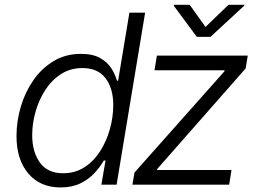

<svg xmlns="http://www.w3.org/2000/svg" viewBox="-20 -781 1101 812"><path d="M236.3 11.7Q149.4 11.7 99.6 -47.4Q49.8 -106.4 49.8 -205.6Q49.8 -268.6 68.1 -330.3Q86.4 -392.1 121.6 -442.4Q156.7 -492.7 207.3 -522.9Q257.8 -553.2 321.8 -553.2Q372.6 -553.2 403.8 -535.4Q435.1 -517.6 451.4 -491.2Q467.8 -464.8 474.6 -439.5H479.5L527.3 -727.5H593.8L473.1 0H408.7L426.3 -102.1H418.9Q403.8 -75.2 379.6 -49.1Q355.5 -22.9 320.1 -5.6Q284.7 11.7 236.3 11.7ZM246.6 -48.3Q298.3 -48.3 337.9 -74.2Q377.4 -100.1 404.3 -142.8Q431.2 -185.5 445.1 -236.3Q459 -287.1 459 -336.4Q459 -407.2 426.3 -450.2Q393.6 -493.2 328.6 -493.2Q277.8 -493.2 238.3 -467.8Q198.7 -442.4 171.6 -400.6Q144.5 -358.9 130.4 -308.8Q116.2 -258.8 116.2 -209Q116.2 -138.7 148.7 -93.5Q181.2 -48.3 246.6 -48.3ZM540 0 548.8 -51.3 929.2 -479.5 929.7 -483.9H633.3L643.6 -545.9H1027.8L1019 -491.7L645 -66.4L644.5 -62H959L949.2 0ZM782.2 -760.7 849.1 -667 946.3 -760.7H1013.7L1012.7 -756.8L870.1 -625H812.5L714.8 -756.8L715.8 -760.7Z"/></svg>

Font: Inter Light
Style: Italic
Weight: 300
Italic angle: -9.3988°
Designer: Rasmus Andersson
Foundry: rsms
Version: Version 4.001;git-66647c0bb